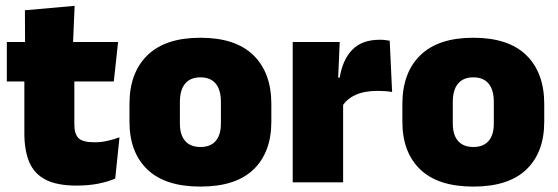

<svg xmlns="http://www.w3.org/2000/svg" viewBox="-20 -640 1960 674"><path d="M249 11.5Q180.5 11.5 140.2 -9.2Q100 -30 82.8 -71Q65.5 -112 65.5 -172V-436H241V-202Q241 -170 255.5 -155.2Q270 -140.5 312.5 -140.5Q335.5 -140.5 358.2 -145.8Q381 -151 399.5 -158L384.5 -13Q358.5 -2 324.5 4.8Q290.5 11.5 249 11.5ZM4 -354V-492.5H394.5L379.5 -354ZM68 -480.5 67.5 -604 242 -619.5 236 -480.5Z M683.5 15Q560 15 497.2 -45.2Q434.5 -105.5 434.5 -212.5V-275Q434.5 -384.5 497.5 -446Q560.5 -507.5 683.5 -507.5Q807 -507.5 869.8 -446Q932.5 -384.5 932.5 -275V-212.5Q932.5 -105.5 870 -45.2Q807.5 15 683.5 15ZM683.5 -124Q719 -124 737.2 -145.2Q755.5 -166.5 755.5 -206V-282Q755.5 -324.5 737.2 -346.5Q719 -368.5 683.5 -368.5Q648.5 -368.5 630 -346.5Q611.5 -324.5 611.5 -282V-206Q611.5 -166.5 630 -145.2Q648.5 -124 683.5 -124Z M1182 -267.5 1131 -367.5H1172.5Q1182.5 -430 1216.5 -465.2Q1250.5 -500.5 1314 -500.5Q1323.5 -500.5 1331.8 -499.5Q1340 -498.5 1348 -497L1356.5 -317Q1346.5 -319 1332.8 -320Q1319 -321 1306 -321Q1259 -321 1228 -306.8Q1197 -292.5 1182 -267.5ZM1007.5 0V-492.5H1172.5L1165.5 -329.5H1184.5V0Z M1641.5 15Q1518 15 1455.2 -45.2Q1392.5 -105.5 1392.5 -212.5V-275Q1392.5 -384.5 1455.5 -446Q1518.5 -507.5 1641.5 -507.5Q1765 -507.5 1827.8 -446Q1890.5 -384.5 1890.5 -275V-212.5Q1890.5 -105.5 1828 -45.2Q1765.5 15 1641.5 15ZM1641.5 -124Q1677 -124 1695.2 -145.2Q1713.5 -166.5 1713.5 -206V-282Q1713.5 -324.5 1695.2 -346.5Q1677 -368.5 1641.5 -368.5Q1606.5 -368.5 1588 -346.5Q1569.5 -324.5 1569.5 -282V-206Q1569.5 -166.5 1588 -145.2Q1606.5 -124 1641.5 -124Z"/></svg>

Font: Anek Gurmukhi Medium ExtraBold
Style: Regular
Weight: 800
Version: Version 1.003